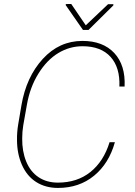

<svg xmlns="http://www.w3.org/2000/svg" viewBox="-20 -924 673 954"><path d="M550.8 -217.3Q521.5 -111.8 447.5 -51Q373.5 9.8 268.1 9.8Q206.1 9.8 159.9 -19.5Q113.8 -48.8 89.1 -104.5Q64.5 -160.2 64.5 -229Q64 -267.6 70.3 -305.2L86.4 -400.4Q110.4 -541.5 192.4 -631.1Q274.4 -720.7 389.6 -720.7Q491.7 -720.7 547.9 -660.4Q604 -600.1 599.1 -494.1H573.2Q577.1 -588.4 529.3 -641.4Q481.4 -694.3 390.1 -694.3Q325.7 -694.3 269.3 -660.2Q212.9 -626 170.9 -558.3Q128.9 -490.7 113.8 -404.3L95.7 -302.2Q90.3 -270 90.3 -236.8Q89.4 -172.9 110.1 -121.8Q130.9 -70.8 171.4 -43.7Q211.9 -16.6 267.6 -16.6Q363.3 -16.6 429.2 -69.3Q495.1 -122.1 524.4 -217.3ZM406.2 -798.3 517.1 -903.3H543.5L543 -897L419.9 -775.4H392.1L306.6 -898.4L307.1 -903.8L334 -904.3Z"/></svg>

Font: Roboto Thin
Style: Italic
Weight: 250
Italic angle: -12°
Designer: Google
Version: Version 2.134; 2016